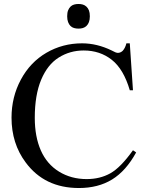

<svg xmlns="http://www.w3.org/2000/svg" viewBox="-20 -930 742 966"><path d="M633 -712 649 -476H633Q602 -582 542.5 -629Q483 -676 401 -676Q332 -676 275.5 -640.5Q219 -605 187 -528.5Q155 -452 155 -337Q155 -242 185.5 -173Q216 -104 277 -66.5Q338 -29 416 -29Q483 -29 535 -58Q587 -87 649 -174L665 -163Q614 -70 544 -27Q474 16 377 16Q204 16 109 -113Q38 -208 38 -338Q38 -442 85 -529.5Q132 -617 213.5 -664.5Q295 -712 393 -712Q468 -712 542 -676Q563 -664 573 -664Q586 -664 597 -674Q610 -688 616 -712ZM318 -848Q318 -866 322.5 -877.5Q327 -889 334.5 -896.5Q342 -904 352.5 -907Q363 -910 375 -910Q387 -910 397 -907Q407 -904 415 -896.5Q423 -889 427.5 -877.5Q432 -866 432 -848Q432 -831 427.5 -819Q423 -807 415 -799.5Q407 -792 397 -789Q387 -786 375 -786Q363 -786 352.5 -789Q342 -792 334.5 -799.5Q327 -807 322.5 -819Q318 -831 318 -848Z"/></svg>

Font: MM Ethnic
Style: Regular
Weight: 400
Designer: Khon Soe Zaw Thu
Version: Version 1.00 July 18, 2016, initial release